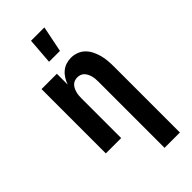

<svg xmlns="http://www.w3.org/2000/svg" viewBox="-299 -821 1098 1098"><g transform="rotate(-45 250.0 -271.5)"><path d="M318 215V-320Q318 -332 317 -343.5Q316 -355 313 -366Q310 -377 305 -387.5Q300 -398 292 -406.5Q284 -415 273 -419Q262 -423 250 -423Q238 -423 227 -419Q216 -415 208 -406.5Q200 -398 195 -387.5Q190 -377 187 -366Q184 -355 183 -343.5Q182 -332 182 -320V0H58V-520H182V-432Q189 -452 200 -470Q211 -488 227 -501.5Q243 -515 263 -521.5Q283 -528 304 -528Q327 -528 349.5 -519.5Q372 -511 388.5 -494.5Q405 -478 415.5 -456.5Q426 -435 432 -412.5Q438 -390 440 -366.5Q442 -343 442 -320V215ZM199 -600 211 -758H319L287 -600Z"/></g></svg>

Font: Iosevka Term Curly Extrabold
Style: Regular
Weight: 800
Designer: Belleve Invis
Foundry: Belleve Invis
Version: Version 32.3.0